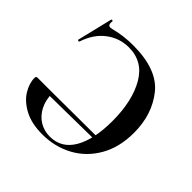

<svg xmlns="http://www.w3.org/2000/svg" viewBox="-169 -808 977 977"><g transform="rotate(45 319.5 -319.5)"><path d="M33 -163Q33 -170 35.5 -172.5Q38 -175 44 -175H152Q152 -125 171 -87Q190 -49 223.5 -28Q257 -7 299 -7Q382 -7 425.5 -81.5Q469 -156 469 -288Q469 -432 417 -522.5Q365 -613 263 -613Q196 -613 142.5 -572.5Q89 -532 64 -456Q64 -454 60 -454Q57 -454 54.5 -455.5Q52 -457 53 -458L99 -648Q100 -652 105.5 -651Q111 -650 110 -647Q109 -643 109 -636Q109 -617 125 -617Q129 -617 137 -619Q201 -636 271 -636Q445 -636 517 -545.5Q589 -455 589 -324Q589 -220 545.5 -144Q502 -68 428 -28Q354 12 264 12Q186 12 134 -16Q82 -44 57.5 -84.5Q33 -125 33 -163ZM520 -158 140 -153V-175L519 -177Z"/></g></svg>

Font: Cormorant SC
Style: Bold
Weight: 700
Designer: Christian Thalmann (Catharsis Fonts)
Foundry: Catharsis Fonts
Version: Version 4.000